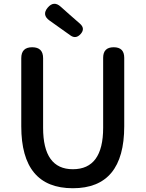

<svg xmlns="http://www.w3.org/2000/svg" viewBox="-20 -987 773 1020"><path d="M367 13Q93 13 93 -316V-678Q93 -736 151 -736Q209 -736 209 -678V-308Q209 -88 367 -88Q528 -88 528 -308V-522V-680Q528 -736 584 -736Q640 -736 640 -680V-316Q640 13 367 13ZM354 -799 243 -878Q201 -908 233.5 -946.5Q266 -985 303 -951L349 -910L405 -861Q434 -835 408.5 -806.5Q383 -778 354 -799Z"/></svg>

Font: GenSenRounded TW M
Style: Regular
Weight: 500
Version: Version 1.501;PS 1;hotconv 16.6.51;makeotf.lib2.5.65220